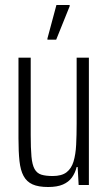

<svg xmlns="http://www.w3.org/2000/svg" viewBox="-20 -741 434 769"><path d="M173 8Q134 8 110.5 -2.5Q87 -13 74.5 -36Q62 -59 58 -96Q54 -133 54 -187V-510H103V-200Q103 -147 106 -114Q109 -81 118.5 -64Q128 -47 145.5 -41.5Q163 -36 191 -36Q227 -36 246.5 -51Q266 -66 274.5 -94Q283 -122 285 -161Q287 -200 287 -247V-510H336V0H295L291 -72H287Q281 -48 268 -30Q255 -12 232 -2Q209 8 173 8ZM170 -582V-587L206 -721H259V-716L205 -582Z"/></svg>

Font: Saira ExtraCondensed Light
Style: Regular
Weight: 300
Width: 2
Designer: Hector Gatti with collaboration of the Omnibus-Type team
Foundry: Omnibus-Type
Version: Version 1.101